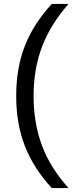

<svg xmlns="http://www.w3.org/2000/svg" viewBox="-20 -745 373 972"><path d="M62 -260Q62 -401 106 -513Q150 -625 242 -725H327Q236 -622 193 -509Q150 -396 150 -259Q150 -123 192 -9.5Q234 104 327 207H242Q150 107 106 -5.5Q62 -118 62 -258Z"/></svg>

Font: Libra Sans
Style: Regular
Weight: 400
Foundry: Context Ltd
Version: Version 1.000; ttfautohint (v1.3)